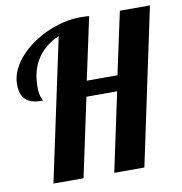

<svg xmlns="http://www.w3.org/2000/svg" viewBox="-83 -828 860 905"><g transform="rotate(-10 347.0 -375.0)"><path d="M391.1 0 471.2 -376H324.2L244.1 0H100.1L245.1 -680.2Q178.7 -652.3 141.8 -596.9Q105 -541.5 105 -460.9Q105 -441.9 107.2 -429.9Q109.4 -418 112.1 -410.9Q114.7 -403.8 116.9 -399.9Q119.1 -396 119.1 -393.1Q93.3 -393.1 73.2 -398.2Q53.2 -403.3 39.6 -414.6Q25.9 -425.8 19 -444.3Q12.2 -462.9 12.2 -490.2Q12.2 -523.4 26.6 -555.7Q41 -587.9 65.9 -616.7Q90.8 -645.5 124.8 -669.9Q158.7 -694.3 197.8 -712.2Q236.8 -730 278.8 -740Q320.8 -750 362.8 -750Q374 -750 383.5 -749.5Q393.1 -749 402.8 -748L338.9 -450.2H485.8L549.8 -748H693.8L535.2 0Z"/></g></svg>

Font: Lobster
Style: Regular
Weight: 400
Designer: Pablo Impallari
Foundry: Pablo Impallari
Version: Version 1.007; ttfautohint (v1.1) -l 8 -r 50 -G 50 -x 14 -D 